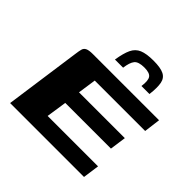

<svg xmlns="http://www.w3.org/2000/svg" viewBox="-168 -798 948 948"><g transform="rotate(45 305.5 -324.5)"><path d="M31 0 87 -399Q90 -422 93.5 -435Q97 -448 109.5 -454Q122 -460 149 -460H611L600 -374H248L234 -278H554L542 -193H223L207 -86H559L547 0ZM384 -649Q433 -649 457 -637Q481 -625 486.5 -596.5Q492 -568 486 -518H430Q436 -561 424.5 -577Q413 -593 376 -593Q335 -593 321 -575.5Q307 -558 302 -518H245Q253 -569 266.5 -597.5Q280 -626 307.5 -637.5Q335 -649 384 -649Z"/></g></svg>

Font: Genos Thin
Style: Bold Italic
Weight: 700
Italic angle: -8°
Version: Version 1.010